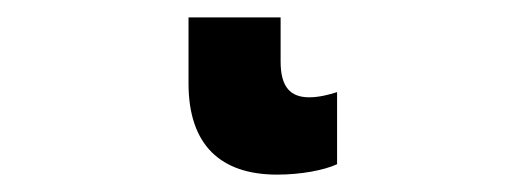

<svg xmlns="http://www.w3.org/2000/svg" viewBox="-20 34 603 221"><path d="M299 235C326 235 353 230 368 223V140C359 143 347 146 336 146C315 146 303 135 303 105V54H197V130C197 201 234 235 299 235Z"/></svg>

Font: Noto Sans Mono SemiCondensed ExtraBold
Style: Regular
Weight: 800
Width: 4
Designer: Monotype Design Team
Foundry: Monotype Imaging Inc.
Version: Version 2.014